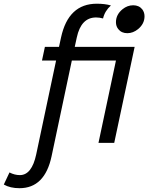

<svg xmlns="http://www.w3.org/2000/svg" viewBox="-137 -762 791 1024"><path d="M542 -585Q510.7 -585 493.7 -606.9Q481.4 -622.1 481.4 -643.6Q481.4 -684.1 516.6 -712.9Q542.5 -733.9 573.2 -733.9Q604.5 -733.9 621.6 -712.4Q633.8 -696.3 633.8 -675.3Q633.8 -635.3 599.6 -606.9Q572.8 -585 542 -585ZM-33.2 241.7Q-82.5 241.7 -116.7 222.2L-86.4 157.7Q-59.1 171.9 -31.2 171.9Q32.7 171.9 56.2 61L162.1 -439H86.9L102.5 -512.2H177.7L188.5 -562Q227.5 -742.2 379.4 -742.2Q422.9 -742.2 454.6 -732.9Q421.9 -703.6 412.6 -663.6Q393.6 -668.9 375.5 -668.9Q295.4 -668.9 272.5 -562L261.7 -512.2H581.1L472.2 0H388.2L481.4 -439H246.1L138.2 70.8Q102.1 241.7 -33.2 241.7Z"/></svg>

Font: Cadman
Style: Italic
Weight: 400
Italic angle: -12°
Designer: Paul James MIller
Foundry: High-Logic / Made with FontCreator
Version: Version 2.114;March 28, 2021;FontCreator 13.0.0.2683 64-bit